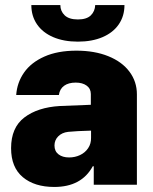

<svg xmlns="http://www.w3.org/2000/svg" viewBox="-20 -740 612 769"><path d="M219.7 -315.4 343.8 -320.3V-363.3Q343.8 -384.8 327.1 -397Q310.5 -409.2 283.2 -409.2Q254.4 -409.2 236.8 -396.5Q219.2 -383.8 215.8 -359.4H44.9Q48.3 -409.2 76.4 -449.5Q104.5 -489.7 157.7 -513.4Q210.9 -537.1 286.1 -537.1Q358.9 -537.1 413.8 -514.9Q468.8 -492.7 498.5 -452.9Q528.3 -413.1 528.3 -362.3V0H355.5V-74.2H351.6Q306.6 8.8 197.3 8.8Q118.2 8.8 71.3 -30.5Q24.4 -69.8 24.4 -146.5Q24.4 -229 77.6 -269.5Q130.9 -310.1 219.7 -315.4ZM256.8 -109.4Q280.3 -109.4 300.5 -118.9Q320.8 -128.4 333 -146.5Q345.2 -164.6 344.7 -188.5V-216.8Q286.6 -215.3 252.9 -211.9Q228 -209 213.1 -193.8Q198.2 -178.7 198.2 -157.2Q198.2 -134.3 214.4 -121.8Q230.5 -109.4 256.8 -109.4ZM292 -573.2Q235.4 -573.2 193.1 -591.3Q150.9 -609.4 128.2 -642.6Q105.5 -675.8 105.5 -719.7H221.7Q221.7 -695.3 239 -678.7Q256.3 -662.1 292 -662.1Q327.1 -662.1 343.8 -678.5Q360.4 -694.8 361.3 -719.7H478.5Q478.5 -675.8 455.8 -642.6Q433.1 -609.4 390.9 -591.3Q348.6 -573.2 292 -573.2Z"/></svg>

Font: Pretendard GOV Black
Style: Regular
Weight: 900
Designer: Base glyphs from Inter by Rasmus Andersson; Hangeul glyphs from Noto Sans CJK(Source Han Sans) by Jang Soo-young and Kan
Foundry: Kil Hyung-jin
Version: Version 1.309